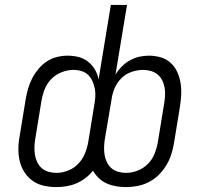

<svg xmlns="http://www.w3.org/2000/svg" viewBox="-20 -755 840 783"><path d="M210 8Q184 8 159 2.5Q134 -3 114 -17Q94 -31 80.5 -51.5Q67 -72 61 -96Q55 -120 55 -146.5Q55 -173 60 -199L85 -352Q89 -374 95 -395Q101 -416 111.5 -436Q122 -456 137 -474Q152 -492 171 -504.5Q190 -517 212 -522.5Q234 -528 255 -528Q279 -528 300.5 -522.5Q322 -517 339 -503.5Q356 -490 367 -471.5Q378 -453 382 -431L432 -735H498L451 -451Q462 -469 477 -484Q492 -499 510 -509Q528 -519 547.5 -523.5Q567 -528 587 -528Q611 -528 634.5 -521.5Q658 -515 675 -499.5Q692 -484 702 -463Q712 -442 716 -418.5Q720 -395 719 -370.5Q718 -346 714 -321L689 -168Q685 -145 677.5 -122.5Q670 -100 657 -79Q644 -58 626 -40.5Q608 -23 586 -12Q564 -1 540.5 3.5Q517 8 494 8Q473 8 453 4.5Q433 1 415 -7Q397 -15 383 -28.5Q369 -42 359 -59Q346 -42 328 -28.5Q310 -15 291 -7Q272 1 251 4.5Q230 8 210 8ZM494 -50Q518 -50 542 -59.5Q566 -69 584 -87.5Q602 -106 611 -129.5Q620 -153 624 -177L649 -330Q652 -347 653 -364Q654 -381 651.5 -396.5Q649 -412 642 -426.5Q635 -441 623 -451Q611 -461 595.5 -465.5Q580 -470 564 -470Q541 -470 517 -462Q493 -454 475 -436Q457 -418 447.5 -395.5Q438 -373 435 -350L408 -190Q405 -173 404.5 -156Q404 -139 406.5 -123.5Q409 -108 416 -93.5Q423 -79 434.5 -69Q446 -59 462 -54.5Q478 -50 494 -50ZM210 -50Q234 -50 258 -59.5Q282 -69 299.5 -87.5Q317 -106 326.5 -129.5Q336 -153 340 -177L364 -324Q367 -341 368.5 -358Q370 -375 367 -391.5Q364 -408 357.5 -423Q351 -438 340 -449Q329 -460 313 -465Q297 -470 280 -470Q256 -470 231.5 -460.5Q207 -451 189 -432.5Q171 -414 162 -390.5Q153 -367 149 -343L124 -190Q121 -173 120.5 -156Q120 -139 122.5 -123.5Q125 -108 132 -93.5Q139 -79 150.5 -69Q162 -59 178 -54.5Q194 -50 210 -50Z"/></svg>

Font: Iosevka Aile Light
Style: Italic
Weight: 300
Italic angle: -9°
Designer: Belleve Invis
Foundry: Belleve Invis
Version: Version 31.1.0; ttfautohint (v1.8.4)